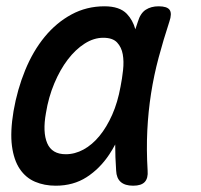

<svg xmlns="http://www.w3.org/2000/svg" viewBox="-20 -580 640 610"><path d="M157 10Q121 10 91.5 -2.5Q62 -15 43 -43Q24 -71 18 -116Q12 -161 23 -227Q35 -296 60 -357Q85 -418 122 -463Q159 -508 207 -534Q255 -560 312 -560Q360 -560 383 -536Q402 -516 410 -487L418 -511Q426 -538 443 -549Q460 -560 484 -560Q511 -560 519 -548.5Q527 -537 518 -511Q499 -453 484 -397Q469 -341 460 -283.5Q451 -226 448 -165.5Q445 -105 449 -38Q451 -14 440 -2Q429 10 403 10Q377 10 363.5 -2Q350 -14 349 -38Q346 -81 346 -121Q337 -104 327 -89Q297 -44 255 -17Q213 10 157 10ZM189 -90Q218 -90 245.5 -105Q273 -120 296 -148Q319 -176 336.5 -215.5Q354 -255 363 -305Q368 -330 371 -357.5Q374 -385 370 -407.5Q366 -430 352 -445Q338 -460 308 -460Q278 -460 249 -441.5Q220 -423 195.5 -391Q171 -359 152.5 -315Q134 -271 126 -221Q115 -160 130 -125Q145 -90 189 -90Z"/></svg>

Font: Maple Mono Medium
Style: Italic
Weight: 500
Italic angle: -10°
Monospace: yes
Designer: subframe7536
Version: Version 7.000